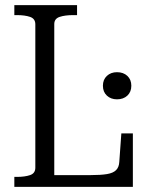

<svg xmlns="http://www.w3.org/2000/svg" viewBox="-20 -730 577 750"><path d="M281 -710H36V-671H46Q77 -671 97.5 -664Q118 -657 118 -635V-75Q118 -53 97.5 -46Q77 -39 46 -39H36V0H499V-209H454L446 -98Q445 -77 433.5 -65.5Q422 -54 398 -50Q374 -46 334 -46H192V-636Q192 -657 213 -664Q234 -671 266 -671H281ZM437 -342Q413 -342 397.5 -356.5Q382 -371 382 -395Q382 -419 397.5 -433.5Q413 -448 437 -448Q462 -448 477.5 -433.5Q493 -419 493 -395Q493 -371 477.5 -356.5Q462 -342 437 -342Z"/></svg>

Font: Roboto Serif 28pt Condensed Light
Style: Regular
Weight: 300
Width: 3
Designer: Greg Gazdowicz
Foundry: Commercial Type
Version: Version 1.008